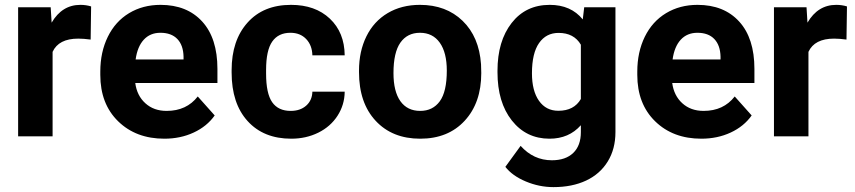

<svg xmlns="http://www.w3.org/2000/svg" viewBox="-20 -558 3499 786"><path d="M351.1 -396Q322.3 -399.9 300.3 -399.9Q220.2 -399.9 195.3 -345.7V0H54.2V-528.3H187.5L191.4 -465.3Q233.9 -538.1 309.1 -538.1Q332.5 -538.1 353 -531.7Z M652.8 9.8Q536.6 9.8 463.6 -61.5Q390.6 -132.8 390.6 -251.5V-265.1Q390.6 -344.7 421.4 -407.5Q452.1 -470.2 508.5 -504.2Q564.9 -538.1 637.2 -538.1Q745.6 -538.1 807.9 -469.7Q870.1 -401.4 870.1 -275.9V-218.3H533.7Q540.5 -166.5 575 -135.3Q609.4 -104 662.1 -104Q743.7 -104 789.6 -163.1L858.9 -85.4Q827.1 -40.5 772.9 -15.4Q718.8 9.8 652.8 9.8ZM636.7 -423.8Q594.7 -423.8 568.6 -395.5Q542.5 -367.2 535.2 -314.5H731.4V-325.7Q730.5 -372.6 706.1 -398.2Q681.6 -423.8 636.7 -423.8Z M1169.9 -104Q1209 -104 1233.4 -125.5Q1257.8 -147 1258.8 -182.6H1391.1Q1390.6 -128.9 1361.8 -84.2Q1333 -39.6 1283 -14.9Q1232.9 9.8 1172.4 9.8Q1059.1 9.8 993.7 -62.3Q928.2 -134.3 928.2 -261.2V-270.5Q928.2 -392.6 993.2 -465.3Q1058.1 -538.1 1171.4 -538.1Q1270.5 -538.1 1330.3 -481.7Q1390.1 -425.3 1391.1 -331.5H1258.8Q1257.8 -372.6 1233.4 -398.2Q1209 -423.8 1168.9 -423.8Q1119.6 -423.8 1094.5 -387.9Q1069.3 -352.1 1069.3 -271.5V-256.8Q1069.3 -175.3 1094.2 -139.6Q1119.1 -104 1169.9 -104Z M1449.7 -269Q1449.7 -347.7 1480 -409.2Q1510.3 -470.7 1567.1 -504.4Q1624 -538.1 1699.2 -538.1Q1806.2 -538.1 1873.8 -472.7Q1941.4 -407.2 1949.2 -294.9L1950.2 -258.8Q1950.2 -137.2 1882.3 -63.7Q1814.5 9.8 1700.2 9.8Q1585.9 9.8 1517.8 -63.5Q1449.7 -136.7 1449.7 -262.7ZM1590.8 -258.8Q1590.8 -183.6 1619.1 -143.8Q1647.5 -104 1700.2 -104Q1751.5 -104 1780.3 -143.3Q1809.1 -182.6 1809.1 -269Q1809.1 -342.8 1780.3 -383.3Q1751.5 -423.8 1699.2 -423.8Q1647.5 -423.8 1619.1 -383.5Q1590.8 -343.3 1590.8 -258.8Z M2016.6 -268.1Q2016.6 -389.6 2074.5 -463.9Q2132.3 -538.1 2230.5 -538.1Q2317.4 -538.1 2365.7 -478.5L2371.6 -528.3H2499.5V-17.6Q2499.5 51.8 2468 103Q2436.5 154.3 2379.4 181.2Q2322.3 208 2245.6 208Q2187.5 208 2132.3 184.8Q2077.1 161.6 2048.8 125L2111.3 39.1Q2164.1 98.1 2239.3 98.1Q2295.4 98.1 2326.7 68.1Q2357.9 38.1 2357.9 -17.1V-45.4Q2309.1 9.8 2229.5 9.8Q2134.3 9.8 2075.4 -64.7Q2016.6 -139.2 2016.6 -262.2ZM2157.7 -257.8Q2157.7 -186 2186.5 -145.3Q2215.3 -104.5 2265.6 -104.5Q2330.1 -104.5 2357.9 -152.8V-375Q2329.6 -423.3 2266.6 -423.3Q2215.8 -423.3 2186.8 -381.8Q2157.7 -340.3 2157.7 -257.8Z M2851.1 9.8Q2734.9 9.8 2661.9 -61.5Q2588.9 -132.8 2588.9 -251.5V-265.1Q2588.9 -344.7 2619.6 -407.5Q2650.4 -470.2 2706.8 -504.2Q2763.2 -538.1 2835.4 -538.1Q2943.8 -538.1 3006.1 -469.7Q3068.4 -401.4 3068.4 -275.9V-218.3H2731.9Q2738.8 -166.5 2773.2 -135.3Q2807.6 -104 2860.4 -104Q2941.9 -104 2987.8 -163.1L3057.1 -85.4Q3025.4 -40.5 2971.2 -15.4Q2917 9.8 2851.1 9.8ZM2835 -423.8Q2793 -423.8 2766.8 -395.5Q2740.7 -367.2 2733.4 -314.5H2929.7V-325.7Q2928.7 -372.6 2904.3 -398.2Q2879.9 -423.8 2835 -423.8Z M3445.3 -396Q3416.5 -399.9 3394.5 -399.9Q3314.5 -399.9 3289.6 -345.7V0H3148.4V-528.3H3281.7L3285.6 -465.3Q3328.1 -538.1 3403.3 -538.1Q3426.8 -538.1 3447.3 -531.7Z"/></svg>

Font: TypoPRO Roboto
Style: Bold
Weight: 700
Designer: Google
Version: Version 2.136; 2016